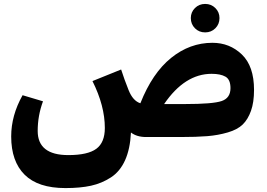

<svg xmlns="http://www.w3.org/2000/svg" viewBox="-20 -698 1361 978"><path d="M952 -606Q952 -636 973 -657Q994 -678 1025 -678Q1056 -678 1077 -657Q1098 -636 1098 -606Q1098 -575 1077 -554Q1056 -533 1025 -533Q994 -533 973 -554Q952 -575 952 -606ZM1062 -480Q1150 -480 1212 -420.5Q1274 -361 1274 -240Q1274 -177 1258.5 -133.5Q1243 -90 1216.5 -64Q1190 -38 1140.5 -23.5Q1091 -9 1036.5 -4.5Q982 0 898 0H724Q677 0 647 -23Q643 61 617 118.5Q591 176 544.5 206Q498 236 443.5 248Q389 260 314 260H313Q174 260 105.5 192Q37 124 37 -3Q37 -110 95 -213L199 -182Q172 -109 172 -31Q172 92 328 92Q427 92 470.5 60Q514 28 514 -46Q514 -159 451 -285L597 -344Q613 -294 635 -239Q657 -184 695 -172Q756 -326 851.5 -403Q947 -480 1062 -480ZM922 -168Q1065 -168 1109.5 -183.5Q1154 -199 1154 -249Q1154 -293 1128.5 -307.5Q1103 -322 1058 -322Q921 -322 816 -168Z"/></svg>

Font: FiraGO ExtraBold
Style: Regular
Weight: 800
Designer: bBox Type
Foundry: bBox Type GmbH
Version: Version 1.001;PS 001.001;hotconv 1.0.88;makeotf.lib2.5.64775